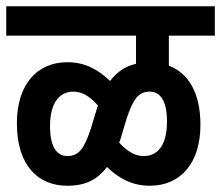

<svg xmlns="http://www.w3.org/2000/svg" viewBox="-20 -642 707 614"><path d="M0 -528H415V-438C385 -431 357 -416 332 -383C291 -422 250 -443 195 -443C97 -443 34 -370 34 -248C34 -110 104 -48 195 -48C243 -48 286 -60 322 -108C363 -69 405 -48 459 -48C558 -48 621 -121 621 -243C621 -347 581 -409 520 -432V-528H667V-622H0ZM365 -196 385 -263C405 -322 421 -349 459 -349C488 -349 514 -326 514 -254C514 -173 481 -143 440 -143C411 -143 387 -158 361 -186C362 -189 364 -193 365 -196ZM140 -239C140 -318 174 -349 214 -349C243 -349 267 -334 293 -305C292 -302 291 -298 290 -295L270 -229C250 -169 233 -143 196 -143C166 -143 140 -165 140 -239Z"/></svg>

Font: Noto Sans Devanagari UI Condensed SemiBold
Style: Regular
Weight: 600
Width: 3
Designer: Jelle Bosma - Monotype Design Team
Foundry: Monotype Imaging Inc.
Version: Version 2.003